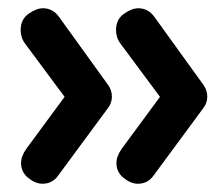

<svg xmlns="http://www.w3.org/2000/svg" viewBox="-20 -495 537 465"><path d="M315 -475Q339 -475 354 -454L473 -289Q482 -276 482 -261Q482 -246 473 -234L352 -70Q338 -50 314 -50Q297 -50 279.5 -64Q262 -78 262 -100Q262 -117 275 -135L373 -268V-253L272 -389Q266 -397 263.5 -405.5Q261 -414 261 -422Q261 -448 280 -461.5Q299 -475 315 -475ZM84 -475Q108 -475 123 -454L242 -289Q251 -276 251 -261Q251 -246 242 -234L121 -70Q107 -50 83 -50Q66 -50 48.5 -64Q31 -78 31 -100Q31 -117 44 -135L142 -268V-253L41 -389Q35 -397 32.5 -405.5Q30 -414 30 -422Q30 -448 49 -461.5Q68 -475 84 -475Z"/></svg>

Font: Quicksand Variable Light
Style: Regular
Weight: 300
Designer: Andrew Paglinawan
Foundry: Andrew Paglinawan
Version: Version 3.004